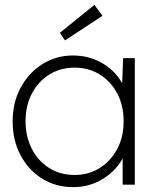

<svg xmlns="http://www.w3.org/2000/svg" viewBox="-20 -759 647 789"><path d="M280 10Q209 10 153 -25Q97 -60 64.5 -121Q32 -182 32 -260Q32 -339 65.5 -400Q99 -461 155 -496Q211 -531 280 -531Q346 -531 400 -499.5Q454 -468 482 -417L486 -520H534V0H484V-108Q456 -56 401.5 -23Q347 10 280 10ZM287 -40Q344 -40 389.5 -68.5Q435 -97 461.5 -146.5Q488 -196 488 -261Q488 -325 462 -374.5Q436 -424 390.5 -452.5Q345 -481 287 -481Q228 -481 182.5 -452.5Q137 -424 111 -374.5Q85 -325 85 -261Q85 -198 110.5 -148Q136 -98 181.5 -69Q227 -40 287 -40ZM247 -593 226 -624 368 -739 401 -694Z"/></svg>

Font: Lexend Deca ExtraLight
Style: Regular
Weight: 200
Designer: Bonnie Shaver-Troup, Thomas Jockin
Foundry: Lexend
Version: Version 1.008; ttfautohint (v1.8.4.7-5d5b)